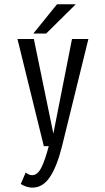

<svg xmlns="http://www.w3.org/2000/svg" viewBox="-20 -682 490 896"><path d="M135.5 -525.5 246 -662H333.5L195.5 -525.5ZM138 -500 229 -58.5 316 -500H392.5L269.5 0Q246 94.5 213 144Q180 193.5 131.5 193.5Q115.5 193.5 99 187.5Q82.5 181.5 77 176L100 123Q115 135.5 130 135.5Q154.5 135.5 172 102Q189.5 68.5 207.5 0H184.5L61.5 -500Z"/></svg>

Font: League Mono Condensed Light
Style: Regular
Weight: 300
Width: 1
Designer: Tyler Finck
Foundry: The League of Moveable Type / Tyler Finck
Version: Version 2.210